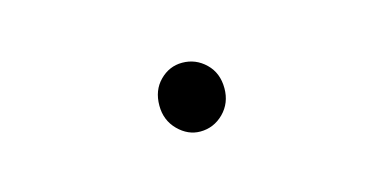

<svg xmlns="http://www.w3.org/2000/svg" viewBox="-29 -506 601 295"><g transform="rotate(-15 271.0 -358.5)"><path d="M264.6 -303.7Q245.1 -303.7 229.5 -319.3Q213.9 -335 213.9 -358.4Q213.9 -382.8 229 -397.9Q244.1 -413.1 264.6 -413.1Q286.1 -413.1 301.8 -397.9Q317.4 -382.8 317.4 -358.4Q317.4 -335 301.8 -319.3Q286.1 -303.7 264.6 -303.7Z"/></g></svg>

Font: Gen Jyuu Gothic P Light
Style: Regular
Weight: 200
Designer: [Source Han Sans]
Ryoko NISHIZUKA  (kana & ideographs); Paul D. Hunt (Latin, Greek & Cyrillic); Wenlong ZHANG  (bopomofo
Version: Version 1.002.20150607